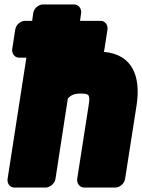

<svg xmlns="http://www.w3.org/2000/svg" viewBox="-20 -808 641 866"><path d="M342 -386C383 -386 387 -381 380 -334L328 0C326 16 337 38 360 38H501C517 38 540 23 544 0L596 -333C616 -461 579 -563 448 -574C450 -578 450 -582 451 -586L465 -676C467 -692 457 -714 434 -714H341L346 -750C348 -766 337 -788 314 -788H173C157 -788 134 -773 130 -750L125 -714H92C76 -714 53 -699 49 -676L35 -586C33 -570 43 -548 66 -548H99L14 0C12 16 22 38 45 38H186C202 38 226 23 230 0L286 -364C299 -378 314 -386 342 -386Z"/></svg>

Font: Asimov Print
Style: EIt
Weight: 500
Designer: Google
Version: Version 2.000980; 2014